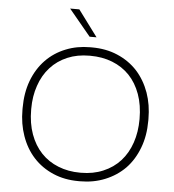

<svg xmlns="http://www.w3.org/2000/svg" viewBox="-60 -956 924 1020"><g transform="rotate(5 402.0 -446.0)"><path d="M405 8.5H397Q322 8.5 261.5 -17.5Q199.5 -44 156 -91.5Q112.5 -139 89.5 -205Q67 -268.5 67 -343V-353Q67 -433 91 -498Q116 -564.5 161 -611Q205.5 -657 267 -681.5Q326.5 -705.5 396.5 -705.5H405Q481.5 -705.5 542 -679.5Q604.5 -653 648.5 -605.5Q692 -557.5 715.5 -492Q738 -428 738 -353V-343.5Q738 -263 713.5 -199Q688.5 -132.5 644 -86.5Q599 -41 537 -16Q476.5 8.5 405 8.5ZM405.5 -37Q471 -37 523.5 -59.5Q577.5 -82 615 -123.5Q652 -164.5 671.5 -222Q691 -279 691 -348Q691 -422.5 670 -480.5Q649 -538.5 611 -578.5Q572.5 -618.5 519 -639.5Q465.5 -660.5 401 -660.5H397Q332 -660.5 280 -638.5Q226.5 -616 189.5 -575Q152 -534 132.5 -476Q113 -420 113 -353V-348Q113 -275.5 134 -217.5Q155 -159.5 193 -119.5Q231 -79.5 284 -58.5Q337.5 -37 401 -37ZM425.5 -761H388.5L272.5 -901H321.5Z"/></g></svg>

Font: Acari Sans Neue Light
Style: Regular
Weight: 300
Designer: Alfredo Marco Pradil (font), Cristiano Sobral (main changes)
Foundry: Hanken Design Co. (font), Cristiano Sobral (main changes)
Version: Version 2.459;March 19, 2022;FontCreator 14.0.0.2808 64-bit;